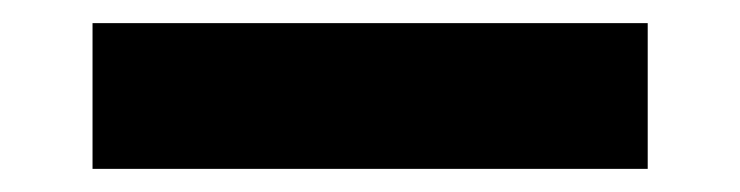

<svg xmlns="http://www.w3.org/2000/svg" viewBox="-20 28 640 166"><path d="M60 174V48H540V174Z"/></svg>

Font: TypoPRO Source Code Pro
Style: Regular
Weight: 900
Monospace: yes
Designer: Paul D. Hunt, Teo Tuominen
Foundry: Adobe Systems Incorporated
Version: Version 2.010;PS 1.0;hotconv 1.0.84;makeotf.lib2.5.63406